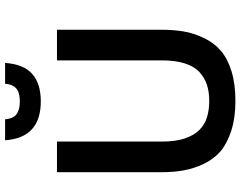

<svg xmlns="http://www.w3.org/2000/svg" viewBox="-118 -844 972 777"><g transform="rotate(-90 368.5 -455.0)"><path d="M347.2 -776.4Q199.7 -776.4 189.9 -920.9H274.9Q277.8 -883.8 299.8 -871.6Q311 -865.7 321.8 -863.5Q332.5 -861.3 347.2 -861.3Q362.3 -861.3 374.8 -864Q387.2 -866.7 396.5 -873.3Q405.8 -879.9 411.4 -891.6Q417 -903.3 418.5 -920.9H502.9Q497.6 -845.7 458.3 -811Q418.9 -776.4 347.2 -776.4ZM349.1 11.2Q280.3 11.2 229 -5.4Q177.7 -22 145.5 -48.8Q114.7 -75.2 94.7 -116.2Q85 -136.7 78.4 -157Q71.8 -177.2 67.9 -198.7Q64 -220.2 62.3 -243.4Q60.5 -266.6 60.5 -292.5V-710.9H184.6V-287.1Q184.6 -230.5 197.3 -193.4Q210 -156.2 231.9 -134.3Q253.9 -112.3 283.9 -103.5Q314 -94.7 348.6 -94.7Q385.7 -94.7 414.1 -104Q442.4 -113.3 465.8 -134.3Q489.3 -156.2 501.2 -194.6Q513.2 -232.9 513.2 -287.6V-710.9H637.2V-292Q637.2 -240.7 630.4 -199.2Q623.5 -157.7 604 -117.2Q584.5 -75.7 553.7 -49.3Q522.5 -21.5 470.7 -5.1Q418.9 11.2 349.1 11.2Z"/></g></svg>

Font: Ride
Style: Bold
Weight: 700
Version: Version 3.000